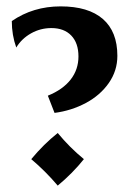

<svg xmlns="http://www.w3.org/2000/svg" viewBox="-20 -567 424 602"><path d="M130 -267Q177 -286 201.5 -317.5Q226 -349 226 -390Q226 -432 203.5 -455.5Q181 -479 141 -479Q107 -479 77.5 -462.5Q48 -446 31 -418Q17 -457 17 -501Q84 -547 170 -547Q257 -547 302.5 -507.5Q348 -468 348 -392Q348 -345 321 -306.5Q294 -268 249 -244Q204 -220 151 -213ZM78 -68Q117 -115 161 -150Q198 -105 243 -68Q208 -24 161 15Q123 -30 78 -68Z"/></svg>

Font: Mirza SemiBold
Style: Regular
Weight: 600
Designer: Arabic design by Kourosh Beigpour, Latin design by Eduardo Tunni, engineering by Lasse Fister
Version: Version 1.0010g